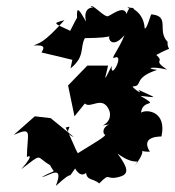

<svg xmlns="http://www.w3.org/2000/svg" viewBox="-20 -566 574 629"><path d="M346 -160C359 -167 308 -155 321 -126C341 -126 277 -91 235 -64C226 -78 212 -118 195 -148C229 -159 178 -134 222 -117L146 -179L94 -185L25 -124C89 -152 69 -131 68 -50C66 -53 100 -69 50 -12C123 -67 95 -53 144 -25C159 6 168 -15 117 14C139 12 192 -32 163 43C234 -22 192 35 226 -14C252 32 281 -17 262 -21C257 31 281 14 305 35C344 -5 325 27 372 13C407 4 396 -21 365 -63C428 -16 441 -54 421 -22C473 -90 420 -68 471 -69C436 -124 514 -118 509 -119C527 -202 460 -209 442 -197C447 -245 507 -212 440 -252C502 -245 492 -244 433 -272C455 -248 403 -286 417 -283C449 -285 415 -311 495 -337C452 -342 479 -350 527 -338C477 -372 522 -360 492 -386C556 -421 527 -391 529 -429C493 -466 539 -513 476 -519C474 -521 461 -468 454 -473C451 -525 410 -544 397 -542C443 -511 407 -569 395 -520C384 -555 336 -507 330 -513C315 -516 282 -554 277 -545C307 -536 247 -557 262 -495C230 -552 230 -543 234 -477C246 -541 231 -506 210 -465C155 -491 151 -489 191 -500C122 -423 109 -426 90 -417C134 -420 122 -406 116 -394C151 -386 185 -378 217 -370L211 -342C260 -381 241 -410 258 -441C319 -442 328 -444 352 -450C324 -465 337 -391 388 -451C368 -401 340 -371 355 -377C390 -392 341 -299 346 -350C313 -283 327 -316 334 -351H266L203 -286L224 -185L258 -227C277 -208 316 -256 338 -204C338 -204 351 -173 317 -155Z"/></svg>

Font: Asimov Aggro
Style: CondIt
Weight: 500
Designer: Google
Version: Version 2.000980; 2014